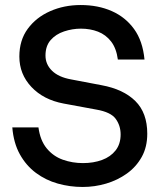

<svg xmlns="http://www.w3.org/2000/svg" viewBox="-20 -732 647 764"><path d="M309 12Q258 12 210 -1.5Q162 -15 123 -44Q84 -73 59 -118Q34 -163 29 -225H133Q140 -173 166 -141.5Q192 -110 230 -96.5Q268 -83 310 -83Q352 -83 386 -95.5Q420 -108 440 -133.5Q460 -159 460 -197Q460 -232 440.5 -259Q421 -286 363 -296L233 -320Q153 -335 105 -386Q57 -437 57 -507Q57 -572 90.5 -617.5Q124 -663 179.5 -687.5Q235 -712 301 -712Q370 -712 424.5 -688Q479 -664 513.5 -616.5Q548 -569 555 -495H449Q443 -540 422 -567Q401 -594 370 -606Q339 -618 302 -618Q268 -618 235 -607Q202 -596 181.5 -572.5Q161 -549 161 -511Q161 -476 187 -450.5Q213 -425 263 -416L384 -393Q471 -377 518.5 -330Q566 -283 566 -200Q566 -147 544 -107.5Q522 -68 485 -41.5Q448 -15 402.5 -1.5Q357 12 309 12Z"/></svg>

Font: Host Grotesk Light Medium
Style: Regular
Weight: 500
Version: Version 1.003